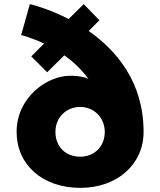

<svg xmlns="http://www.w3.org/2000/svg" viewBox="-20 -895 776 930"><path d="M248.5 -256C248.5 -327 301.5 -377 368.5 -377C432.5 -377 484.5 -329 487.5 -261V-256C487.5 -186 437.5 -136 368.5 -136C296.5 -136 248.5 -186 248.5 -256ZM60.5 -256C60.5 -98 184.5 15 369.5 15C546.5 15 675.5 -98 675.5 -256C675.5 -498 543.5 -651 409.5 -745L461.5 -797L385.5 -875L312.5 -803C209.5 -856 124.5 -875 124.5 -875L82.5 -725C82.5 -725 130.5 -714 193.5 -684L131.5 -622L208.5 -545L291.5 -627C333.5 -597 375.5 -559 408.5 -512C379.5 -528 332.5 -528 318.5 -528C208.5 -528 60.5 -424 60.5 -256Z"/></svg>

Font: Sztylet
Style: Bd
Weight: 700
Foundry: Cannot Into Space Fonts, PlusOne Fonts
Version: Version 0.12